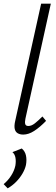

<svg xmlns="http://www.w3.org/2000/svg" viewBox="-24 -731 304 1050"><path d="M103 5Q85 5 72.5 -2.5Q60 -10 56.5 -26.5Q53 -43 59 -69L201 -711H254L115 -82Q111 -63 114 -52.5Q117 -42 131 -42Q148 -42 166 -56Q184 -70 208 -94L228 -70Q194 -35 163 -15Q132 5 103 5ZM18 299 -4 276Q20 256 37 229.5Q54 203 60 175Q64 151 60.5 131.5Q57 112 44 101L95 81Q113 96 118 119.5Q123 143 118 171Q113 194 99 218Q85 242 64.5 263Q44 284 18 299Z"/></svg>

Font: Ysabeau Office Light
Style: Italic
Weight: 300
Italic angle: -12°
Designer: Christian Thalmann (Catharsis Fonts)
Version: Version 2.001;gftools[0.9.30]; featfreeze: tnum,lnum,ss02